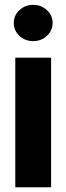

<svg xmlns="http://www.w3.org/2000/svg" viewBox="-20 -789 280 809"><path d="M44.4 0V-545.9H195.3V0ZM119.6 -615.7Q85.9 -615.7 62 -637.9Q38.1 -660.2 38.1 -692.4Q38.1 -724.1 62 -746.3Q85.9 -768.6 119.6 -768.6Q153.8 -768.6 177.7 -746.3Q201.7 -724.1 201.7 -692.4Q201.7 -660.2 177.7 -637.9Q153.8 -615.7 119.6 -615.7Z"/></svg>

Font: Inter Tight
Style: Bold
Weight: 700
Designer: Rasmus Andersson
Foundry: rsms
Version: Version 3.004; ttfautohint (v1.8.4.7-5d5b)